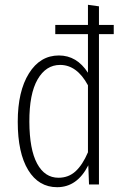

<svg xmlns="http://www.w3.org/2000/svg" viewBox="-20 -761 519 792"><path d="M388.2 -658.2H449.2V-620.1H388.2V0H347.2L344.2 -79.1Q298.3 11.2 215.8 11.2Q139.6 11.2 96.4 -59.3Q53.2 -129.9 53.2 -258.8Q53.2 -384.3 99.4 -458.3Q145.5 -532.2 223.1 -532.2Q296.9 -532.2 342.8 -460.9V-620.1H208V-658.2H342.8V-741.2L388.2 -734.9ZM221.2 -27.8Q262.7 -27.8 291.7 -54.4Q320.8 -81.1 342.8 -132.8V-409.2Q297.4 -493.2 228 -493.2Q169.4 -493.2 135 -433.3Q100.6 -373.5 101.1 -258.8Q101.6 -144.5 133.1 -86.2Q164.6 -27.8 221.2 -27.8Z"/></svg>

Font: Fira Sans Compressed ExtraLight
Style: Regular
Weight: 250
Width: 1
Designer: Carrois Corporate & Edenspiekermann AG
Foundry: Carrois Corporate GbR & Edenspiekermann AG
Version: Version 4.203;PS 004.203;hotconv 1.0.88;makeotf.lib2.5.64775